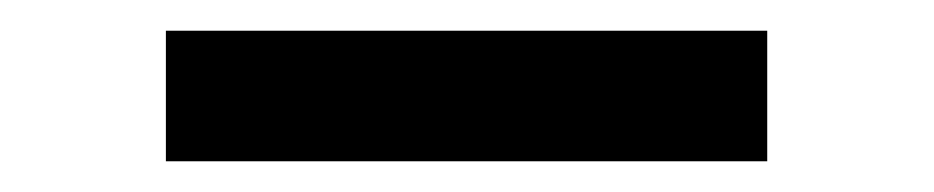

<svg xmlns="http://www.w3.org/2000/svg" viewBox="-20 -377 608 125"><path d="M479.5 -357V-272H88V-357Z"/></svg>

Font: Merriweather Text Regular
Style: Bold
Weight: 700
Designer: Eben Sorkin
Foundry: Eben Sorkin
Version: Version 2.100; ttfautohint (v1.7.19-72a1) -l 8 -r 50 -G 200 